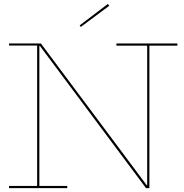

<svg xmlns="http://www.w3.org/2000/svg" viewBox="-20 -978 959 998"><path d="M739 0 178 -752H192.5L754 0ZM27 -741.5V-752H192.5V-739H184.5V-11.5H329.5V0H27V-11.5H173V-741.5ZM585 -740.5V-752H902V-740.5H756.5V0H742L737 -15.5H745V-740.5ZM540.5 -957.5 548 -948 400 -838 394 -846Z"/></svg>

Font: Hepta Slab ExtraLight Thin
Style: Regular
Weight: 250
Version: Version 1.102